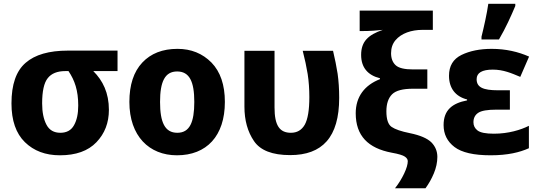

<svg xmlns="http://www.w3.org/2000/svg" viewBox="-20 -816 2868 1021"><path d="M559.1 -231.9C559.1 -322.3 526.9 -387.2 476.1 -438H605V-546.9H341.8C241.2 -546.9 166 -525.4 116.2 -481.9C65.9 -438.5 41 -366.7 41 -266.1C41 -175.3 64.9 -106.4 112.3 -60.1C159.7 -13.7 221.7 9.8 298.8 9.8C383.3 9.8 448.2 -13.2 492.7 -59.6C537.1 -106 559.1 -163.1 559.1 -231.9ZM204.1 -266.1C204.1 -330.6 213.9 -375.5 233.9 -400.4C253.4 -425.3 284.7 -438 327.1 -438H344.2C377.4 -388.7 396 -335 396 -254.9C396 -211.4 388.7 -176.8 373.5 -149.9C358.4 -123 334.5 -109.9 300.8 -109.9C267.1 -109.9 242.2 -124 227.1 -152.8C211.9 -181.6 204.1 -219.2 204.1 -266.1Z M1175.8 -273.9C1175.8 -364.7 1151.9 -434.6 1104.5 -483.4C1056.6 -531.7 996.6 -556.2 923.8 -556.2C844.7 -556.2 782.2 -531.7 736.8 -483.4C690.9 -434.6 668 -364.7 668 -273.9C668 -92.3 773.4 9.8 920.9 9.8C1078.1 9.8 1175.8 -92.3 1175.8 -273.9ZM831.1 -273.9C831.1 -381.8 856.9 -436 921.9 -436C987.8 -436 1013.2 -381.8 1013.2 -273.9C1013.2 -166 988.8 -109.9 922.9 -109.9C856.4 -109.9 831.1 -166 831.1 -273.9Z M1522.9 8.8C1693.4 8.8 1783.7 -85.4 1783.7 -295.9C1783.7 -342.8 1780.8 -385.3 1775.4 -423.8C1769.5 -461.9 1761.2 -502.4 1751 -545.9H1589.8C1601.1 -502 1609.9 -460.4 1616.2 -421.9C1622.1 -383.3 1625 -342.3 1625 -299.8C1625 -230.5 1616.7 -181.6 1600.6 -152.8C1584 -124 1559.6 -109.9 1526.9 -109.9C1466.8 -109.9 1439.9 -148.9 1439.9 -244.1V-545.9H1279.8V-249C1279.8 -176.3 1296.9 -115.2 1330.6 -65.9C1364.3 -16.1 1428.2 8.8 1522.9 8.8Z M1871.6 -213.9C1871.6 -94.2 1937 -27.8 2063.5 -3.9C2099.6 2.4 2123 9.8 2133.3 17.1C2143.6 24.4 2148.4 32.2 2148.4 41C2148.4 57.6 2142.1 79.6 2129.4 106.4C2116.7 133.3 2100.6 159.7 2080.6 185.1H2242.7C2259.8 161.6 2274.9 135.3 2287.1 106C2299.3 76.7 2305.7 47.4 2305.7 18.1C2305.7 -11.7 2294.9 -37.6 2273.9 -59.1C2252.4 -80.1 2214.4 -96.7 2159.7 -107.9C2113.3 -117.2 2081.1 -128.4 2062.5 -141.1C2043.9 -153.8 2034.7 -181.6 2034.7 -224.1C2034.7 -264.2 2044.9 -294.4 2064.9 -314.5C2085 -334.5 2122.1 -344.2 2176.8 -344.2H2252.4V-446.8H2176.8C2131.3 -446.8 2100.1 -454.1 2084 -469.2C2067.9 -483.9 2059.6 -505.4 2059.6 -533.2C2059.6 -560.5 2067.4 -583.5 2083 -602.1C2114.3 -639.2 2168 -657.2 2226.6 -657.2H2281.7V-759.8H1892.6V-650.9H1910.6C1925.8 -650.9 1944.3 -651.4 1965.8 -652.8C1986.8 -654.3 2003.4 -655.8 2015.6 -657.2C1937 -630.4 1900.4 -594.7 1900.4 -523.9C1900.4 -457.5 1935.5 -416 2000.5 -399.9V-395C1918.9 -363.3 1871.6 -301.8 1871.6 -213.9Z M2628.4 -335.9C2547.9 -335.9 2514.6 -352.1 2514.6 -395C2514.6 -428.7 2543.5 -445.8 2600.6 -445.8C2656.7 -445.8 2699.7 -426.8 2746.6 -407.2L2793.5 -515.1C2736.3 -540.5 2669.4 -556.2 2594.7 -556.2C2531.7 -556.2 2478.5 -545.4 2434.1 -523.9C2389.6 -502 2367.7 -465.3 2367.7 -413.1C2367.7 -347.2 2401.9 -302.7 2463.9 -287.1V-282.2C2385.3 -267.1 2338.9 -231 2338.9 -150.9C2338.9 -102.5 2358.4 -63.5 2397 -34.2C2435.5 -4.9 2499.5 9.8 2588.9 9.8C2680.7 9.8 2743.7 -5.9 2792.5 -27.8V-147C2750 -125.5 2684.1 -105 2606.4 -105C2563 -105 2534.2 -110.8 2519.5 -122.1C2504.9 -133.3 2497.6 -147.9 2497.6 -166C2497.6 -188 2506.3 -205.1 2523.4 -216.3C2540.5 -227.5 2572.3 -232.9 2619.6 -232.9H2691.4V-335.9ZM2633.3 -606C2669.9 -668.5 2698.2 -731.9 2720.2 -784.2V-795.9H2576.7C2569.8 -746.1 2552.2 -667 2540.5 -621.1V-606Z"/></svg>

Font: Avrile Sans
Style: Bold
Weight: 700
Designer: Monotype Design Team, Google (font), Stefan Peev (BGR Cyrillic), Cristiano Sobral (main changes)
Foundry: The Avrile Sans Project Authors
Version: Version 3.110